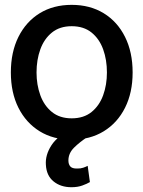

<svg xmlns="http://www.w3.org/2000/svg" viewBox="-20 -573 600 803"><path d="M279.8 11.2Q203.1 11.2 146 -23.9Q88.9 -59.1 57.1 -122.3Q25.4 -185.5 25.4 -270Q25.4 -355 57.1 -418.7Q88.9 -482.4 146 -517.6Q203.1 -552.7 279.8 -552.7Q356.4 -552.7 413.8 -517.6Q471.2 -482.4 502.9 -418.7Q534.7 -355 534.7 -270Q534.7 -185.5 502.9 -122.3Q471.2 -59.1 413.8 -23.9Q356.4 11.2 279.8 11.2ZM279.8 -78.1Q330.1 -78.1 362.8 -104.5Q395.5 -130.9 411.4 -174.6Q427.2 -218.3 427.2 -270Q427.2 -322.8 411.4 -366.7Q395.5 -410.6 362.8 -437Q330.1 -463.4 279.8 -463.4Q230 -463.4 197.3 -437Q164.6 -410.6 148.7 -366.7Q132.8 -322.8 132.8 -270Q132.8 -218.3 148.7 -174.6Q164.6 -130.9 197.3 -104.5Q230 -78.1 279.8 -78.1ZM278.8 210Q233.9 210 204.1 185.8Q174.3 161.6 171.9 116.2Q168.9 75.7 194.8 35.2Q220.7 -5.4 283.2 -33.7L345.7 0Q313.5 21 289.8 44.4Q266.1 67.9 266.1 98.1Q266.1 114.3 274.2 123.3Q282.2 132.3 302.2 131.8Q316.9 132.3 328.1 128.4Q339.4 124.5 346.7 120.6L356 188.5Q343.8 195.8 324.2 202.9Q304.7 210 278.8 210Z"/></svg>

Font: Inter Tight Medium
Style: Regular
Weight: 500
Designer: Rasmus Andersson
Foundry: rsms
Version: Version 3.004; ttfautohint (v1.8.4.7-5d5b)